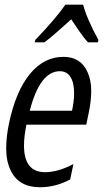

<svg xmlns="http://www.w3.org/2000/svg" viewBox="-20 -786 455 816"><path d="M257.8 -766.1H333.5Q338.9 -741.7 357.2 -699.2Q375.5 -656.7 398.4 -616.2L396 -606H354Q337.4 -623.5 315.9 -654.8L282.7 -704.1Q204.1 -632.3 168.9 -606H127.4L129.9 -616.2Q219.2 -709.5 257.8 -766.1ZM149.9 9.8Q59.6 9.8 25.4 -61.5Q6.3 -101.6 6.3 -153.6Q6.3 -205.6 18.6 -263.2Q47.4 -398.9 107.2 -471.7Q167 -544.4 249.5 -544.4Q322.8 -544.4 351.6 -480.5Q367.7 -445.3 367.7 -401.1Q367.7 -356.9 357.4 -308.1L346.7 -256.3H92.3Q82 -205.6 82 -167.5Q82 -54.2 171.4 -54.2Q227.1 -54.2 292 -88.9L278.3 -23.4Q216.3 9.8 149.9 9.8ZM286.1 -315.4Q294.9 -356.9 294.9 -386.7Q294.9 -416.5 289.1 -437.5Q274.9 -483.4 234.4 -483.4Q149.9 -483.4 106.4 -315.4Z"/></svg>

Font: Open Sans Hebrew Condensed
Style: Italic
Weight: 400
Width: 3
Italic angle: -12°
Foundry: Ascender Corporation, Yanek Iontef
Version: Version 2.001;PS 002.001;hotconv 1.0.70;makeotf.lib2.5.58329